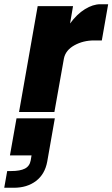

<svg xmlns="http://www.w3.org/2000/svg" viewBox="-44 -529 531 907"><path d="M134 -500H301L287 -418Q319 -462 357 -485.5Q395 -509 430 -509H467L437 -338H401Q349 -338 307.5 -315Q266 -292 258 -253L213 0H46ZM34 30H215L179 235Q168 294 126 326Q84 358 21 358H-24L-10 279H9Q51 279 73.5 267.5Q96 256 101 229L105 205H3Z"/></svg>

Font: Overused Grotesk ExtraBold
Style: Italic
Weight: 800
Italic angle: -10°
Version: Version 0.003